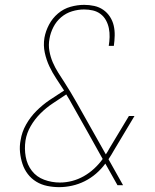

<svg xmlns="http://www.w3.org/2000/svg" viewBox="-20 -763 640 791"><path d="M224 8Q199 8 174.5 3Q150 -2 129.5 -14.5Q109 -27 94.5 -46Q80 -65 72.5 -88Q65 -111 62.5 -136Q60 -161 65 -186Q70 -219 87.5 -250Q105 -281 130 -306Q155 -331 184.5 -351Q214 -371 244 -390Q228 -415 212 -439Q196 -463 183.5 -489.5Q171 -516 164.5 -546Q158 -576 163 -607Q168 -635 182 -661.5Q196 -688 219 -707.5Q242 -727 270.5 -735Q299 -743 327 -743Q348 -743 368.5 -738.5Q389 -734 405.5 -722.5Q422 -711 433 -694Q444 -677 448.5 -657.5Q453 -638 452.5 -616.5Q452 -595 449 -574H428Q431 -592 431.5 -610.5Q432 -629 428.5 -646.5Q425 -664 416.5 -679.5Q408 -695 394 -705.5Q380 -716 362.5 -720Q345 -724 326 -724Q302 -724 277 -716.5Q252 -709 232 -692Q212 -675 200 -651.5Q188 -628 184 -604Q179 -578 183.5 -553Q188 -528 197.5 -506Q207 -484 220 -463.5Q233 -443 246 -423Q259 -403 271.5 -382Q284 -361 296 -340L416 -127Q420 -133 424 -139.5Q428 -146 431 -152L511 -285H534L449 -143Q444 -134 438.5 -125Q433 -116 427 -107L487 0H464L414 -89Q397 -66 375.5 -47.5Q354 -29 329 -16.5Q304 -4 277 2Q250 8 224 8ZM227 -11Q252 -11 277 -17.5Q302 -24 325 -37Q348 -50 368 -68.5Q388 -87 403 -108L340 -221L278 -331Q272 -342 266 -352.5Q260 -363 253 -374Q226 -356 198 -337.5Q170 -319 146.5 -295.5Q123 -272 106.5 -243.5Q90 -215 85 -184Q80 -150 86 -117Q92 -84 111.5 -59Q131 -34 162 -22.5Q193 -11 227 -11Z"/></svg>

Font: Iosevka SS04 Th Ex Obl
Style: Regular
Weight: 100
Width: 7
Italic angle: -9°
Monospace: yes
Designer: Belleve Invis
Foundry: Belleve Invis
Version: Version 19.0.0; ttfautohint (v1.8.4)